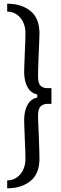

<svg xmlns="http://www.w3.org/2000/svg" viewBox="-20 -820 329 1041"><path d="M19 201Q95 201 144.5 162Q194 123 194 40Q194 24 193 -9.5Q192 -43 190.5 -81Q189 -119 187.5 -149Q186 -179 186 -188Q186 -229 199.5 -242.5Q213 -256 236 -257H259V-342H236Q213 -342 199.5 -355.5Q186 -369 186 -410Q186 -419 187 -449.5Q188 -480 189.5 -518Q191 -556 192.5 -590Q194 -624 194 -639Q194 -722 144.5 -761Q95 -800 19 -800V-757Q62 -757 90 -724Q118 -691 118 -639Q118 -625 117 -595.5Q116 -566 114.5 -532.5Q113 -499 112 -470.5Q111 -442 111 -430Q111 -381 129 -348Q147 -315 182 -308V-291Q147 -284 129 -251Q111 -218 111 -169Q111 -157 112 -128.5Q113 -100 114.5 -66.5Q116 -33 117 -3.5Q118 26 118 40Q118 92 90 125Q62 158 19 158Z"/></svg>

Font: Big Shoulders Display Medium
Style: Regular
Weight: 500
Designer: Patric King
Foundry: XO Type Co
Version: Version 1.000; ttfautohint (v1.8.2)